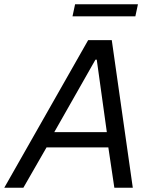

<svg xmlns="http://www.w3.org/2000/svg" viewBox="-46 -875 717 895"><path d="M304 -855 292 -799H585L597 -855ZM365 -688 -26 0H63L171 -188H459L487 0H573L475 -688ZM452 -259H207L399 -597H405Z"/></svg>

Font: Saira UNSAM
Style: Italic
Weight: 400
Italic angle: -12°
Designer: Hector Gatti with collaboration of the Omnibus-Type team
Foundry: Omnibus-Type
Version: Version 0.072;PS 000.072;hotconv 1.0.88;makeotf.lib2.5.64775